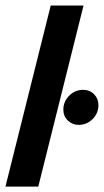

<svg xmlns="http://www.w3.org/2000/svg" viewBox="-25 -687 382 707"><path d="M-4.9 0 161.8 -666.7H282.6L116 0ZM264.6 -227.1Q241.7 -227.1 225 -243.1Q208.3 -259 208.3 -283.3Q208.3 -313.2 229.9 -334.7Q251.4 -356.2 281.2 -356.2Q305.6 -356.2 321.5 -339.9Q337.5 -323.6 337.5 -300Q337.5 -270.1 316 -248.6Q294.4 -227.1 264.6 -227.1Z"/></svg>

Font: Afacad
Style: Bold Italic
Weight: 700
Italic angle: -14°
Designer: Kristian Moeller
Foundry: Dicotype
Version: Version 1.000; ttfautohint (v1.8.4.7-5d5b)